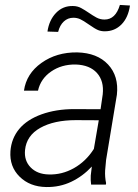

<svg xmlns="http://www.w3.org/2000/svg" viewBox="-20 -752 564 782"><path d="M18.1 0ZM351.1 0Q348.6 -18.6 349.6 -37.1L354 -73.7Q317.4 -34.2 270.3 -11.7Q223.1 10.7 168.5 9.8Q101.6 8.8 59.8 -32.5Q18.1 -73.7 22.5 -136.2Q26.4 -188.5 58.3 -226.8Q90.3 -265.1 149.4 -286.4Q208.5 -307.6 281.7 -307.6L389.6 -307.1L398.4 -367.7Q404.3 -421.9 375 -454.6Q345.7 -487.3 288.6 -489.3Q231 -490.2 188.2 -460.7Q145.5 -431.2 134.8 -382.8H77.6Q87.4 -452.1 148.9 -495.8Q210.4 -539.6 294.4 -538.6Q376 -536.6 420.2 -489.3Q464.4 -441.9 456.1 -366.2L412.1 -100.6L408.2 -58.1Q406.7 -31.7 412.1 -5.9L411.1 0ZM178.2 -41.5Q231.9 -39.6 281 -67.1Q330.1 -94.7 362.3 -145.5L382.3 -262.2L289.1 -262.7Q200.2 -262.7 144 -231.2Q87.9 -199.7 82 -141.1Q77.6 -98.1 104.7 -70.3Q131.8 -42.5 178.2 -41.5ZM509.3 -729.5Q502.4 -680.7 474.9 -652.6Q447.3 -624.5 406.7 -624.5Q391.6 -624.5 379.2 -629.6Q366.7 -634.8 342.8 -651.6Q318.8 -668.5 306.2 -674.1Q293.5 -679.7 278.8 -679.7Q256.3 -679.7 240 -664.6Q223.6 -649.4 216.8 -622.1L173.3 -623.5Q180.2 -670.4 208.3 -699.5Q236.3 -728.5 276.9 -727.5Q295.4 -727.5 310.5 -719.2Q325.7 -710.9 341.6 -700Q357.4 -689 372.6 -680.7Q387.7 -672.4 405.8 -672.4Q450.7 -672.4 468.3 -731.9Z"/></svg>

Font: Roboto Light
Style: Italic
Weight: 300
Italic angle: -12°
Designer: Google
Version: Version 2.134; 2016; ttfautohint (v1.6)